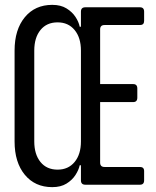

<svg xmlns="http://www.w3.org/2000/svg" viewBox="-20 -760 640 790"><path d="M195 10Q124 10 82 -41Q40 -92 40 -178V-552Q40 -638 82 -689Q124 -740 195 -740Q230 -740 253.5 -725.5Q277 -711 290.5 -690.5Q304 -670 308 -650H313V-712Q313 -730 331 -730H556Q573 -730 573 -712V-674Q573 -657 556 -657H410Q392 -657 392 -639V-414H528Q545 -414 545 -396V-358Q545 -340 528 -340H392V-91Q392 -73 410 -73H556Q573 -73 573 -56V-18Q573 0 556 0H331Q313 0 313 -18V-80H308Q304 -61 290.5 -40Q277 -19 253.5 -4.5Q230 10 195 10ZM217 -62Q261 -62 287 -93.5Q313 -125 313 -178V-552Q313 -605 287 -636.5Q261 -668 217 -668Q172 -668 146.5 -636.5Q121 -605 121 -552V-178Q121 -125 146.5 -93.5Q172 -62 217 -62Z"/></svg>

Font: Pitagon Sans Mono Light
Style: Regular
Weight: 300
Monospace: yes
Designer: Travis Tran
Foundry: Pitagon
Version: Version 1.001; ttfautohint (v1.8.4.7-5d5b);gftools[0.9.26]